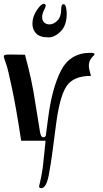

<svg xmlns="http://www.w3.org/2000/svg" viewBox="-20 -737 540 1007"><path d="M235 -541Q189 -541 169.5 -561.5Q150 -582 150 -613Q150 -648 172 -682Q195 -717 210 -717Q220 -715 220 -707L217 -697L207 -675Q201 -662 201 -648Q201 -628 212.5 -618.5Q224 -609 239 -609Q261 -609 281 -629Q301 -649 301 -688Q301 -715 313 -715Q323 -715 326.5 -696.5Q330 -678 330 -665Q330 -603 297 -571Q266 -541 235 -541ZM219 1H91Q77 -92 64.5 -162Q52 -232 42 -278Q32 -325 25 -355Q18 -385 13 -399Q3 -427 2 -431Q1 -435 0 -439Q0 -448 8 -449.5Q16 -451 34 -451L111 -450Q129 -384 142.5 -322.5Q156 -261 167 -186L190 -44Q192 -32 196 -24.5Q200 -17 208 -17Q222 -17 222 -39L233 -122Q253 -275 300 -367Q348 -460 454 -460Q476 -460 476 -452Q474 -448 471.5 -445.5Q469 -443 467 -441Q462 -438 454 -424Q446 -410 446 -392Q446 -382 449 -370Q452 -358 457 -339Q365 -339 329 -285Q292 -230 273 -77Q263 0 255 60Q247 120 239 163Q226 250 196 250Q185 250 185 240L190 218Q193 206 196.5 189Q200 172 204 144Q209 104 212 70Q215 36 219 1Z"/></svg>

Font: Pochaevsk
Style: Regular
Weight: 400
Version: Version 1.210; ttfautohint (v1.8.4.7-5d5b)